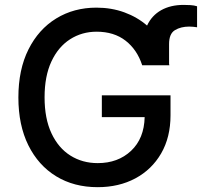

<svg xmlns="http://www.w3.org/2000/svg" viewBox="-20 -769 840 799"><path d="M571.7 -497.5Q550.8 -562.1 502.7 -599.6Q454.5 -637.1 382.1 -637.1Q320.7 -637.1 271.5 -605.5Q222.3 -573.9 193.9 -513Q165.5 -452.1 165.5 -364Q165.5 -275.6 194.1 -214.5Q222.7 -153.4 272.7 -121.8Q322.8 -90.2 386.7 -90.2Q470.9 -90.2 525.4 -141.3Q579.9 -192.5 582 -281.6H403.8V-372.2H689.6V-289.4Q689.6 -197.8 650.6 -130.5Q611.5 -63.2 543.1 -26.6Q474.8 9.9 386.4 9.9Q288 9.9 213.8 -35.3Q139.6 -80.6 98 -164.4Q56.5 -248.2 56.5 -363.3Q56.5 -479.4 98.4 -563.2Q140.3 -647 213.8 -692.1Q287.3 -737.2 381.4 -737.2Q443.9 -737.2 497.7 -717.5Q551.5 -697.8 592 -662.6Q611.5 -704.5 650.7 -726.6Q690 -748.6 744 -748.6Q758.5 -748.6 773.1 -747.7Q787.6 -746.8 800.1 -742.9V-655.5Q793 -656.6 784.6 -657.5Q776.3 -658.4 767.8 -658.4Q732.6 -658.4 708.1 -643.6Q683.6 -628.9 683.6 -585.6V-503.2Q684.3 -500.4 684.7 -497.5Z"/></svg>

Font: Inter UI Medium
Style: Regular
Weight: 500
Designer: Rasmus Andersson
Foundry: rsms
Version: 3.2;8d6f07862